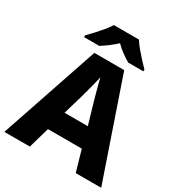

<svg xmlns="http://www.w3.org/2000/svg" viewBox="-213 -1073 1132 1214"><g transform="rotate(30 353.5 -465.5)"><path d="M521 0 477 -153H230L186 0H0L243 -717H461L707 0ZM397 -438Q392 -456 383.5 -486.5Q375 -517 366.5 -549Q358 -581 353 -603Q349 -581 340.5 -548.5Q332 -516 324 -485.5Q316 -455 311 -438L269 -295H439ZM445 -931Q459 -908 482 -880.5Q505 -853 528.5 -827.5Q552 -802 570 -784V-771H459Q433 -786 405.5 -806Q378 -826 353 -851Q326 -826 300.5 -807Q275 -788 248 -771H137V-784Q156 -803 179.5 -828.5Q203 -854 225.5 -881Q248 -908 262 -931Z"/></g></svg>

Font: Noto Sans Tamil ExtraBold
Style: Regular
Weight: 800
Designer: Jelle Bosma - Monotype Design Team
Foundry: Monotype Imaging Inc.
Version: Version 2.004; ttfautohint (v1.8.4.7-5d5b)